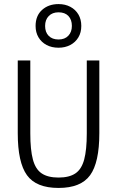

<svg xmlns="http://www.w3.org/2000/svg" viewBox="-20 -928 583 956"><path d="M271.5 7.8Q160.2 7.8 114.3 -55.7Q68.4 -119.1 68.4 -264.6V-627H130.9V-263.7Q130.9 -182.1 143.8 -133.8Q156.7 -85.4 187.5 -64.7Q218.3 -43.9 271.5 -43.9Q324.7 -43.9 355.5 -64.7Q386.2 -85.4 399.2 -133.8Q412.1 -182.1 412.1 -263.7V-627H474.6V-264.6Q474.6 -119.1 428.7 -55.7Q382.8 7.8 271.5 7.8ZM271.5 -690.4Q237.3 -690.4 211.7 -704.1Q186 -717.8 171.6 -742.2Q157.2 -766.6 157.2 -798.8Q157.2 -849.6 189.5 -878.7Q221.7 -907.7 271.5 -907.7Q304.7 -907.7 330.3 -894Q356 -880.4 370.4 -856Q384.8 -831.5 384.8 -798.8Q384.8 -766.1 370.1 -741.7Q355.5 -717.3 329.8 -703.9Q304.2 -690.4 271.5 -690.4ZM271.5 -731.4Q302.7 -731.4 320.3 -750.2Q337.9 -769 337.9 -798.8Q337.9 -830.1 320.6 -848.4Q303.2 -866.7 271.5 -866.7Q240.7 -866.7 222.7 -848.1Q204.6 -829.6 204.6 -798.8Q204.6 -767.6 222.4 -749.5Q240.2 -731.4 271.5 -731.4Z"/></svg>

Font: Anaheim
Style: Regular
Weight: 400
Designer: Vernon Adams
Foundry: Vernon Adams
Version: Version 2.001